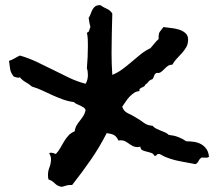

<svg xmlns="http://www.w3.org/2000/svg" viewBox="-20 -928 837 737"><path d="M782.2 -326.2Q777.3 -322.3 769.5 -322.8Q761.7 -323.2 756.8 -323.2H753.9Q746.1 -318.4 742.2 -310.1Q738.3 -301.8 730.5 -297.9Q702.1 -303.7 673.8 -308.6Q645.5 -313.5 618.2 -324.2Q610.4 -327.1 604.5 -330.6Q598.6 -334 592.8 -336.9H588.9Q583 -336.9 581.1 -333Q579.1 -329.1 574.2 -330.1H572.3Q569.3 -337.9 561 -340.8Q552.7 -343.8 543.9 -345.7Q535.2 -347.7 527.3 -351.1Q519.5 -354.5 518.6 -365.2Q512.7 -363.3 507.8 -363.3Q498 -363.3 490.2 -367.2Q482.4 -371.1 475.1 -376.5Q467.8 -381.8 460.4 -385.7Q453.1 -389.6 444.3 -389.6Q438.5 -389.6 434.6 -388.7Q426.8 -405.3 416.5 -410.2Q406.2 -415 389.6 -417Q362.3 -363.3 328.1 -314Q293.9 -264.6 256.8 -217.8H248Q240.2 -217.8 232.9 -215.3Q225.6 -212.9 217.8 -210.9Q201.2 -212.9 190.9 -223.6Q180.7 -234.4 166 -239.3Q164.1 -249 164.1 -254.9Q164.1 -271.5 169.9 -286.1Q175.8 -300.8 175.8 -317.4Q175.8 -328.1 168.9 -339.8Q170.9 -341.8 174.8 -341.8Q179.7 -341.8 184.6 -340.3Q189.5 -338.9 194.3 -336.9Q204.1 -346.7 211.4 -359.9Q218.8 -373 226.1 -385.3Q233.4 -397.5 242.7 -407.7Q252 -418 266.6 -423.8Q268.6 -437.5 274.4 -447.3Q280.3 -457 287.1 -465.3Q293.9 -473.6 299.8 -482.9Q305.7 -492.2 308.6 -504.9Q306.6 -511.7 300.8 -515.6Q294.9 -519.5 288.6 -522.5Q282.2 -525.4 275.4 -528.3Q268.6 -531.2 263.7 -536.1Q241.2 -539.1 221.2 -546.4Q201.2 -553.7 181.6 -562.5Q162.1 -571.3 142.6 -580.6Q123 -589.8 102.5 -595.7Q91.8 -605.5 79.1 -612.3Q66.4 -619.1 56.6 -630.9Q54.7 -630.9 53.7 -630.4Q52.7 -629.9 50.8 -629.9Q45.9 -629.9 42 -631.3Q38.1 -632.8 33.2 -633.8Q21.5 -647.5 19 -662.6Q16.6 -677.7 14.6 -694.3Q26.4 -698.2 36.1 -704.1Q45.9 -710 56.6 -714.8Q89.8 -705.1 121.1 -690.4Q152.3 -675.8 183.1 -660.2Q213.9 -644.5 244.6 -629.9Q275.4 -615.2 308.6 -606.4Q313.5 -614.3 315.4 -623Q317.4 -631.8 317.4 -639.6Q317.4 -655.3 313.5 -666Q315.4 -688.5 316.4 -709Q317.4 -729.5 317.4 -752Q317.4 -764.6 316.9 -777.3Q316.4 -790 313.5 -802.7Q320.3 -803.7 322.3 -811Q324.2 -818.4 327.1 -824.2Q325.2 -832 323.2 -840.8Q321.3 -849.6 320.3 -859.4Q325.2 -866.2 328.1 -875Q331.1 -883.8 335 -891.1Q338.9 -898.4 345.2 -903.3Q351.6 -908.2 363.3 -908.2H365.2Q376 -900.4 389.6 -894.5Q403.3 -888.7 411.1 -876Q410.2 -837.9 409.2 -800.3Q408.2 -762.7 408.2 -723.6Q408.2 -682.6 411.1 -640.6Q432.6 -649.4 450.2 -662.6Q467.8 -675.8 484.9 -690.4Q502 -705.1 519.5 -719.2Q537.1 -733.4 557.6 -743.2Q565.4 -752 572.8 -761.2Q580.1 -770.5 588.9 -778.3V-788.1Q588.9 -800.8 594.2 -807.1Q599.6 -813.5 607.4 -824.2Q618.2 -822.3 634.3 -820.8Q650.4 -819.3 665.5 -814.9Q680.7 -810.5 691.4 -801.3Q702.1 -792 702.1 -776.4Q702.1 -759.8 695.3 -747.6Q688.5 -735.4 678.7 -724.6Q668.9 -713.9 658.7 -703.1Q648.4 -692.4 641.6 -679.7Q630.9 -679.7 623.5 -674.3Q616.2 -668.9 610.4 -662.6Q604.5 -656.2 597.7 -651.4Q590.8 -646.5 582 -648.4Q574.2 -645.5 571.8 -637.7Q569.3 -629.9 565.4 -624Q554.7 -621.1 549.8 -614.3Q544.9 -607.4 537.1 -602.5Q536.1 -597.7 532.2 -595.7Q528.3 -593.8 523.9 -591.8Q519.5 -589.8 516.6 -586.9Q513.7 -584 515.6 -578.1Q504.9 -578.1 495.1 -571.8Q485.4 -565.4 477.1 -556.6Q468.8 -547.9 461.9 -537.1L449.2 -518.6Q454.1 -501 471.2 -493.2Q488.3 -485.4 502 -476.6Q517.6 -467.8 531.7 -457Q545.9 -446.3 565.4 -445.3Q571.3 -438.5 579.1 -434.6Q586.9 -430.7 595.7 -427.2Q604.5 -423.8 613.3 -419.9Q622.1 -416 627.9 -410.2Q647.5 -408.2 663.1 -402.3Q678.7 -396.5 695.3 -385.7Q710.9 -385.7 726.1 -383.3Q741.2 -380.9 752.9 -374Q764.6 -367.2 772.5 -356Q780.3 -344.7 782.2 -326.2Z"/></svg>

Font: RockSalt
Style: Regular
Weight: 400
Designer: Squid
Foundry: Font Diner, Inc DBA Sideshow
Version: Version 1.000